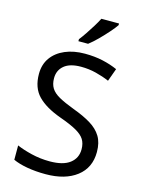

<svg xmlns="http://www.w3.org/2000/svg" viewBox="-139 -1023 826 1113"><g transform="rotate(15 274.5 -467.0)"><path d="M502 -191Q502 -96 433 -43Q364 10 247 10Q187 10 136 1Q85 -8 51 -24V-110Q87 -94 140.5 -81Q194 -68 251 -68Q331 -68 371.5 -99Q412 -130 412 -183Q412 -218 397 -242Q382 -266 345.5 -286.5Q309 -307 244 -330Q153 -363 106.5 -411Q60 -459 60 -542Q60 -599 89 -639.5Q118 -680 169.5 -702Q221 -724 288 -724Q347 -724 396 -713Q445 -702 485 -684L457 -607Q420 -623 376.5 -634Q333 -645 286 -645Q219 -645 185 -616.5Q151 -588 151 -541Q151 -505 166 -481Q181 -457 215 -438Q249 -419 307 -397Q370 -374 413.5 -347.5Q457 -321 479.5 -284Q502 -247 502 -191ZM433 -934Q421 -916 396 -887.5Q371 -859 342.5 -830.5Q314 -802 290 -784H232V-796Q247 -815 264.5 -841Q282 -867 299 -894.5Q316 -922 327 -944H433Z"/></g></svg>

Font: Noto Sans Hebrew Droid
Style: Regular
Weight: 400
Designer: Monotype Design Team
Foundry: Monotype Imaging Inc.
Version: Version 1.100